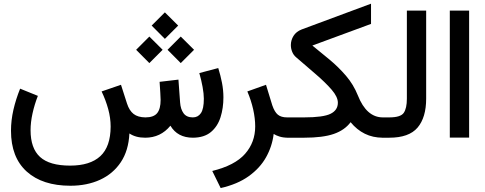

<svg xmlns="http://www.w3.org/2000/svg" viewBox="-20 -728 2562 1015"><path d="M781.7 -592.8 851.6 -662.6 921.9 -592.8 851.6 -522.5ZM865.7 -464.8 935.5 -534.7 1005.9 -464.8 935.5 -394.5ZM699.7 -464.8 769.5 -534.7 839.8 -464.8 769.5 -394.5ZM747.6 0Q697.3 0 664.1 -22.5Q659.7 67.9 618.7 129.4Q577.6 190.9 508.8 222.4Q439.9 253.9 352.1 253.9Q204.6 253.9 121.3 179Q38.1 104 38.1 -37.1Q38.1 -91.8 51 -147.9Q64 -204.1 86.4 -259.3L180.2 -221.2Q162.1 -174.8 151.9 -128.2Q141.6 -81.5 141.6 -39.6Q141.6 56.2 191.7 101.8Q241.7 147.5 350.6 147.5Q456.5 147.5 510.5 97.4Q564.5 47.4 564.9 -58.6Q564.9 -104.5 552 -151.6Q539.1 -198.7 517.1 -244.6L619.6 -279.8L651.4 -180.7Q663.6 -143.1 686.3 -125.5Q709 -107.9 748.5 -107.4Q792.5 -107.4 810.8 -129.9Q829.1 -152.3 829.1 -199.7Q829.1 -210.4 827.4 -238Q825.7 -265.6 823.7 -295.4L923.3 -307.1L932.1 -186.5Q934.6 -150.9 950.4 -129.2Q966.3 -107.4 999.5 -107.4Q1026.9 -107.4 1042.2 -130.1Q1057.6 -152.8 1057.6 -206.1Q1057.6 -231.9 1051 -268.3Q1044.4 -304.7 1033.7 -341.8L1133.8 -368.2Q1146 -329.1 1153.6 -290Q1161.1 -251 1161.1 -213.4Q1161.1 -156.7 1145.8 -108.2Q1130.4 -59.6 1095 -30Q1059.6 -0.5 1000 0Q918.5 0 880.9 -63.5Q829.1 0 747.6 0Z M1426.8 -20Q1418.9 45.4 1386.7 103Q1354.5 160.6 1294.9 203.4Q1235.4 246.1 1146.5 266.1L1102.1 175.8Q1221.7 146.5 1275.4 85.4Q1329.1 24.4 1329.1 -59.6Q1329.1 -102.1 1318.4 -149.9Q1307.6 -197.8 1287.6 -244.6L1386.2 -279.8L1419.4 -171.4Q1431.6 -135.7 1449 -121.6Q1466.3 -107.4 1497.6 -107.4H1516.6V0H1502.9Q1477.1 0 1457.8 -6.1Q1438.5 -12.2 1426.8 -20Z M1631.3 -487.3Q1675.8 -451.2 1722.7 -412.4Q1769.5 -373.5 1809.1 -327.4Q1848.6 -281.2 1871.6 -224.1Q1917.5 -107.4 2003.9 -107.4H2018.1V0H2003.9Q1951.2 0 1908.7 -21Q1866.2 -42 1833.5 -82Q1802.2 -40 1744.6 -20Q1687 0 1587.9 0H1497.1V-107.4H1587.4Q1689 -107.4 1727.5 -126.5Q1766.1 -145.5 1766.1 -185.1Q1766.1 -215.8 1733.2 -253.9Q1700.2 -292 1649.7 -335.4Q1599.1 -378.9 1545.9 -424.8Q1531.7 -436.5 1524.7 -453.9Q1517.6 -471.2 1517.6 -489.7Q1517.6 -515.6 1531.7 -538.3Q1545.9 -561 1574.7 -572.3L1941.4 -708.5V-601.6Z M1998.5 0V-107.4H2038.1Q2097.7 -107.4 2114.3 -131.3Q2130.9 -155.3 2130.9 -206.5V-671.9H2232.9V-207Q2232.9 -106.9 2187.5 -53.5Q2142.1 0 2037.6 0Z M2357.9 -671.9H2460V-0.5H2357.9Z"/></svg>

Font: Vazir Medium FD
Style: Medium-FD
Weight: 500
Designer: Saber Rastikerdar
Foundry: Saber Rastikerdar
Version: Version 30.0.0